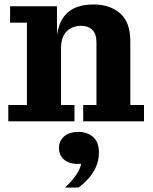

<svg xmlns="http://www.w3.org/2000/svg" viewBox="-20 -541 682 856"><path d="M351 0V-73H410V-353Q410 -390 391.5 -408Q373 -426 341 -426Q318 -426 297.5 -416Q277 -406 264.5 -384Q252 -362 252 -323H229Q229 -386 245.5 -430.5Q262 -475 299 -498Q336 -521 399 -521Q469 -521 515 -482Q561 -443 561 -357V-73H622V0ZM17 0V-73H100V-440H25V-513H234V-355L252 -358V-73H312V0ZM270 295Q299 268 318 241Q337 214 342 189Q297 193 270 174Q243 155 243 118Q243 87 266 67Q289 47 329 47Q369 47 395 69.5Q421 92 421 139Q421 175 407 205Q393 235 372 257.5Q351 280 330 295Z"/></svg>

Font: Montagu Slab 144pt SemiBold
Style: Regular
Weight: 600
Version: Version 1.000